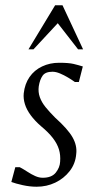

<svg xmlns="http://www.w3.org/2000/svg" viewBox="-20 -698 370 728"><path d="M119 10Q93 10 66 4Q39 -2 23 -8L38 -64H55Q70 -56 84.5 -46.5Q99 -37 113.5 -30.5Q128 -24 142 -24Q176 -24 191.5 -43.5Q207 -63 208 -85Q210 -110 203.5 -131.5Q197 -153 180.5 -174.5Q164 -196 135 -220Q112 -240 96.5 -261Q81 -282 74.5 -303Q68 -324 70 -344Q74 -380 92 -406Q110 -432 139.5 -446Q169 -460 204 -460Q241 -460 259.5 -455.5Q278 -451 294 -446L279 -387H264Q253 -395 238 -404Q223 -413 207.5 -419.5Q192 -426 179 -426Q152 -426 141.5 -411Q131 -396 127 -371Q124 -349 131 -329.5Q138 -310 153 -291.5Q168 -273 189 -252Q237 -209 255 -177.5Q273 -146 269 -114Q266 -77 244 -49Q222 -21 189.5 -5.5Q157 10 119 10ZM88 -511 189 -678H217L295 -511H276L199 -610L107 -511Z"/></svg>

Font: Ancizar Serif Light
Style: Italic
Weight: 300
Italic angle: -4°
Designer: Cesar Puertas, Viviana Monsalve, Julian Moncada, Julian Prieto, Jose Castro, Felipe Aragon, Mariel Hernandez, Sara Alarc
Version: Version 8.100